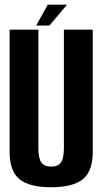

<svg xmlns="http://www.w3.org/2000/svg" viewBox="-20 -803 446 828"><path d="M200.5 4.5Q107 4.5 64.2 -30Q21.5 -64.5 21.5 -148V-675H145.5V-163.5Q145.5 -119.5 158.5 -102Q171.5 -84.5 200.5 -84.5Q229.5 -84.5 242.5 -102Q255.5 -119.5 255.5 -163.5V-675H380V-148Q380 -64.5 337 -30Q294 4.5 200.5 4.5ZM136 -693 186 -783H269L193.5 -693Z"/></svg>

Font: Anybody Condensed SemiBold
Style: Regular
Weight: 600
Width: 3
Designer: Tyler Finck
Foundry: Etcetera Type Company
Version: Version 1.010; ttfautohint (v1.8.3) -l 8 -r 50 -G 200 -x 14 